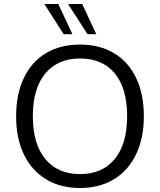

<svg xmlns="http://www.w3.org/2000/svg" viewBox="-20 -937 804 965"><path d="M61 -352Q61 -463 99.5 -544.5Q138 -626 210.5 -669.5Q283 -713 382 -713Q481 -713 553.5 -669.5Q626 -626 664.5 -544.5Q703 -463 703 -353Q703 -243 664 -161.5Q625 -80 552.5 -36Q480 8 382 8Q284 8 211.5 -36Q139 -80 100 -161Q61 -242 61 -352ZM619 -353Q619 -493 557 -568Q495 -643 382 -643Q270 -643 207.5 -567.5Q145 -492 145 -353Q145 -214 207.5 -138Q270 -62 382 -62Q494 -62 556.5 -137.5Q619 -213 619 -353ZM300 -765 203 -917H273L344 -765ZM420 -765 322 -917H393L464 -765Z"/></svg>

Font: wassup Sans
Style: Regular
Weight: 400
Version: Version 2.001